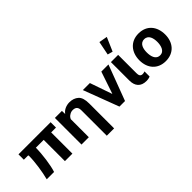

<svg xmlns="http://www.w3.org/2000/svg" viewBox="17 -1691 2704 2704"><g transform="rotate(-45 1369.0 -339.0)"><path d="M656 -530H16V-423H97C103 -423 106 -419 106 -413C106 -290 79 -115 49 0H195C228 -98 255 -293 255 -423H411V0H560V-423H656Z M1081 164H1227V-333C1227 -411 1210 -465 1176 -495C1141 -526 1096 -542 1041 -542C983 -542 919 -518 885 -469H883L881 -530H741V0H887V-359C897 -382 912 -400 932 -411C951 -424 972 -431 995 -431C1058 -431 1081 -400 1081 -339Z M1665 -529 1554 -200H1551L1437 -529H1297L1497 0H1608L1807 -529Z M2022 15C2052 15 2083 8 2097 0V-101C2083 -96 2068 -92 2053 -92C2007 -92 1999 -126 1999 -165V-528H1855V-161C1855 -52 1910 15 2022 15ZM1976 -615 2065 -820 1940 -842 1899 -636Z M2413 10C2576 10 2671 -104 2671 -262C2671 -421 2580 -539 2414 -539C2251 -539 2156 -419 2156 -262C2156 -104 2250 10 2413 10ZM2414 -105C2326 -105 2308 -197 2308 -267C2308 -337 2328 -425 2414 -425C2500 -425 2519 -336 2519 -267C2519 -199 2499 -105 2414 -105Z"/></g></svg>

Font: Cheyenne Sans
Style: Bold
Weight: 700
Designer: The Public Sans project authors (U.S. Web Design System), Libre Franklin designed by Pablo Impallari and Rodrigo Fuenzal
Foundry: The Cheyenne Sans Project Authors
Version: Version 2.007